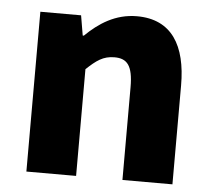

<svg xmlns="http://www.w3.org/2000/svg" viewBox="-46 -632 750 681"><g transform="rotate(5 329.0 -291.5)"><path d="M72 0H249V-380C284 -413 308 -431 348 -431C393 -431 414 -408 414 -330V0H592V-352C592 -494 539 -583 415 -583C338 -583 280 -544 233 -498H229L217 -569H72Z"/></g></svg>

Font: Noto Sans Korean Black
Style: Bold
Weight: 900
Designer: Ryoko NISHIZUKA (kana & ideographs); Paul D. Hunt (Latin, Greek & Cyrillic); Wenlong ZHANG (bopomofo); Sandoll Communica
Foundry: Adobe Systems Incorporated
Version: Version 1.000;PS 1;hotconv 1.0.78;makeotf.lib2.5.61930